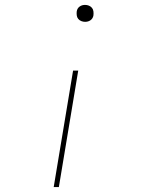

<svg xmlns="http://www.w3.org/2000/svg" viewBox="-20 -558 640 783"><path d="M327 -469Q319 -469 311.5 -472Q304 -475 299 -481Q294 -487 293 -495.5Q292 -504 293 -512Q294 -518 297 -523Q300 -528 305 -531.5Q310 -535 315.5 -536.5Q321 -538 327 -538Q335 -538 342.5 -535Q350 -532 355 -526Q360 -520 361 -511.5Q362 -503 361 -495Q360 -489 357 -484Q354 -479 349 -475.5Q344 -472 338.5 -470.5Q333 -469 327 -469ZM199 205 278 -270H299L220 205Z"/></svg>

Font: Iosevka Curly Slab ThExObl
Style: Regular
Weight: 100
Width: 7
Italic angle: -9°
Monospace: yes
Designer: Belleve Invis
Foundry: Belleve Invis
Version: Version 11.1.0; ttfautohint (v1.8.3)